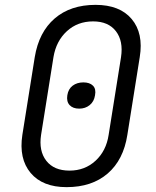

<svg xmlns="http://www.w3.org/2000/svg" viewBox="-20 -760 640 790"><path d="M254 10Q155 10 106 -48.5Q57 -107 72 -205L123 -525Q140 -628 205 -684Q270 -740 373 -740Q473 -740 522 -681.5Q571 -623 555 -525L504 -205Q488 -102 423 -46Q358 10 254 10ZM266 -58Q329 -58 373 -98.5Q417 -139 427 -205L478 -525Q488 -591 457 -631.5Q426 -672 363 -672Q299 -672 255 -631.5Q211 -591 200 -525L149 -205Q139 -139 170.5 -98.5Q202 -58 266 -58ZM306 -313Q280 -313 266.5 -327.5Q253 -342 257 -368Q261 -394 279 -407.5Q297 -421 323 -421Q349 -421 362.5 -407.5Q376 -394 371 -368Q367 -342 349 -327.5Q331 -313 306 -313Z"/></svg>

Font: JetBrains Mono NL Light
Style: Italic
Weight: 300
Italic angle: -9°
Designer: Philipp Nurullin, Konstantin Bulenkov
Foundry: JetBrains
Version: Version 2.304; ttfautohint (v1.8.4.7-5d5b)